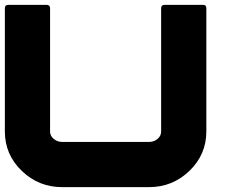

<svg xmlns="http://www.w3.org/2000/svg" viewBox="-20 -770 1029 790"><path d="M593 0H236Q139 0 69.5 -67Q0 -134 0 -229V-736Q0 -750 14 -750H172Q186 -750 186 -736V-229Q186 -211 201 -198.5Q216 -186 236 -186H593Q614 -186 628.5 -198.5Q643 -211 643 -229V-736Q643 -750 657 -750H816Q829 -750 829 -736V-229Q829 -134 759.5 -67Q690 0 593 0Z"/></svg>

Font: Punc
Style: Bold
Weight: 400
Designer: The Kinetic
Foundry: The Kinetic
Version: Version 1.000;PS 001.001;hotconv 1.0.56